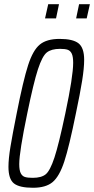

<svg xmlns="http://www.w3.org/2000/svg" viewBox="-20 -880 445 908"><path d="M20 -91Q20 -129 29.5 -186.5Q39 -244 59 -344Q90 -501 113 -572Q136 -643 168.5 -669.5Q201 -696 262 -696Q325 -696 351.5 -675Q378 -654 378 -597Q378 -558 368.5 -498.5Q359 -439 339 -344Q307 -186 284 -116Q261 -46 229 -19Q197 8 136 8Q72 8 46 -12.5Q20 -33 20 -91ZM289 -344Q326 -519 326 -583Q326 -612 319.5 -626Q313 -640 300.5 -644.5Q288 -649 264 -649Q223 -649 201.5 -632Q180 -615 159.5 -552.5Q139 -490 109 -344Q71 -161 71 -104Q71 -75 78 -61Q85 -47 98 -43Q111 -39 135 -39Q176 -39 196.5 -56Q217 -73 237.5 -135Q258 -197 289 -344ZM193 -793 208 -860H259L245 -793ZM340 -793 354 -860H405L390 -793Z"/></svg>

Font: Saira Ultra Condensed Light
Style: Italic
Weight: 300
Width: 1
Italic angle: -12°
Designer: Hector Gatti with collaboration of the Omnibus-Type team
Foundry: Omnibus-Type
Version: Version 1.001; ttfautohint (v1.8)